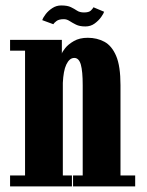

<svg xmlns="http://www.w3.org/2000/svg" viewBox="-20 -666 526 686"><path d="M16 0V-39H69.5V-485H16V-523.5H201V-474.5Q202 -480 212.8 -493.8Q223.5 -507.5 243.8 -519.2Q264 -531 293.5 -531Q326.5 -531 353 -516.8Q379.5 -502.5 395 -466.2Q410.5 -430 410.5 -362V-39H463V0H241V-39H275.5V-361.5Q275.5 -411.5 268.8 -435.2Q262 -459 245.5 -459Q236.5 -459 229.5 -453Q222.5 -447 217 -435.5Q211.5 -424 208.5 -407.5Q205.5 -391 204.5 -370V-39H237V0ZM285 -571.5Q264.5 -571.5 251.5 -578Q238.5 -584.5 228.5 -591Q218.5 -597.5 208 -597.5Q190.5 -597.5 181.8 -590.8Q173 -584 170.5 -579.5L131 -594Q134 -603.5 143.5 -615.8Q153 -628 167.2 -637.2Q181.5 -646.5 198.5 -646.5Q221 -646.5 233.2 -640.5Q245.5 -634.5 255.2 -628Q265 -621.5 280 -621.5Q297.5 -621.5 304.5 -628.2Q311.5 -635 314 -640L352 -624Q350.5 -618 341.5 -605.2Q332.5 -592.5 318.2 -582Q304 -571.5 285 -571.5Z"/></svg>

Font: Imbue Thin 10pt ExtraBold
Style: Regular
Weight: 800
Version: Version 1.102